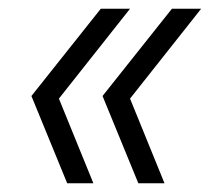

<svg xmlns="http://www.w3.org/2000/svg" viewBox="-20 -490 481 440"><path d="M297 -70H357L278 -264L441 -470H374L215 -270ZM134 -70H194L115 -264L278 -470H211L52 -270Z"/></svg>

Font: Uncut Sans Book Italic
Style: Regular
Weight: 350
Italic angle: -11°
Designer: Kasper Nordkvist
Foundry: UNCUT.wtf
Version: Version 1.304;Glyphs 3.2 (3246)